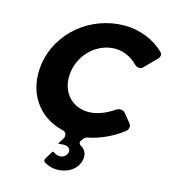

<svg xmlns="http://www.w3.org/2000/svg" viewBox="-133 -812 1021 1153"><g transform="rotate(15 377.0 -235.5)"><path d="M579 -205C529 -170 471 -148 422 -148C311 -148 240 -237 257 -354C274 -469 370 -557 481 -557C532 -557 584 -533 622 -493C633 -482 657 -479 668 -490L742 -565C756 -579 759 -595 746 -609C685 -669 593 -706 500 -706C287 -706 104 -554 75 -352C50 -177 144 -38 303 -2C324 3 330 26 319 45L297 79C296 81 298 83 301 83C311 81 322 80 330 80C395 80 375 153 324 153C310 153 295 148 284 139C281 136 276 137 274 140L244 190C239 199 241 208 250 213C273 227 301 235 326 235C399 235 457 195 466 132C471 98 456 73 429 58C421 54 416 42 421 34L432 17C435 12 448 3 454 2C529 -12 606 -47 670 -97C686 -109 690 -130 678 -146L633 -201C622 -215 594 -216 579 -205Z"/></g></svg>

Font: Trueno
Style: RoundBdIt
Weight: 700
Designer: Julieta Ulanovsky, Jasper
Foundry: Julieta Ulanovsky, Cannot Into Space Fonts
Version: Version 3.001